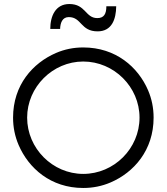

<svg xmlns="http://www.w3.org/2000/svg" viewBox="-20 -927 829 955"><path d="M322 -842C386.5 -842 380.2 -771 465.5 -771C535.9 -771 557.3 -830.7 558 -896H509C509 -857.4 497.1 -837 464 -837C404.3 -837 406.6 -907 325 -907C256.5 -907 230.1 -847.8 230 -783H279C279.9 -811.7 289.3 -842 322 -842ZM394 -62C241.4 -62 115 -189.1 115 -342C115 -494.1 241.9 -621 394 -621C546.9 -621 674 -494.6 674 -342C674 -188.6 547.4 -62 394 -62ZM744 -342C744 -390 734.8 -435.3 716.5 -478C666.8 -593.6 555.8 -691 394 -691C346 -691 300.8 -681.8 258.5 -663.5C142.9 -613.4 45 -504.3 45 -342C45 -294 54.2 -248.7 72.5 -206C122.2 -90.3 232.1 8 394 8C442 8 487.3 -1.2 530 -19.5C645.9 -69.3 744 -179.7 744 -342Z"/></svg>

Font: GI
Style: Regular
Weight: 400
Designer: Alfredo Marco Pradil
Version: Version 1.01 2015